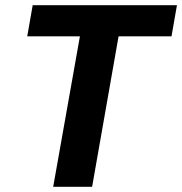

<svg xmlns="http://www.w3.org/2000/svg" viewBox="-20 -720 702 740"><path d="M185 0 288 -580H85L106 -700H662L641 -580H437L335 0Z"/></svg>

Font: DM Sans 11pt Black
Style: Italic
Weight: 900
Italic angle: -10°
Version: Version 4.004;gftools[0.9.30]